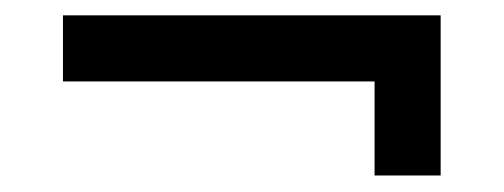

<svg xmlns="http://www.w3.org/2000/svg" viewBox="-20 -412 640 244"><path d="M456 -189V-308.5H60V-392.5H540V-189Z"/></svg>

Font: Cns Manrope SemBd
Style: Regular
Weight: 600
Designer: Mikhail Sharanda
Foundry: Mikhail Sharanda
Version: Version 4.504